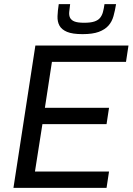

<svg xmlns="http://www.w3.org/2000/svg" viewBox="-20 -908 644 928"><path d="M45 0ZM45 0 151 -688H601L589 -609H231L197 -387H507L495 -308H185L149 -79H507L495 0ZM257 -743ZM541 -888Q536 -857 528.5 -830Q521 -803 504 -784Q487 -765 457.5 -754Q428 -743 379 -743Q330 -743 304 -754Q278 -765 267.5 -784Q257 -803 258 -830Q259 -857 264 -888H319Q316 -866 314.5 -849.5Q313 -833 319 -821.5Q325 -810 340.5 -804Q356 -798 387 -798Q418 -798 436 -804Q454 -810 463.5 -821.5Q473 -833 477.5 -849.5Q482 -866 485 -888Z"/></svg>

Font: Azeri Sans
Style: Italic
Weight: 400
Designer: Hector Gatti & Omnibus-Type (original fonts) / Cristiano Sobral (main changes and remastering)
Foundry: Omnibus-Type
Version: Version 0.07;August 21, 2020;FontCreator 13.0.0.2681 64-bit;